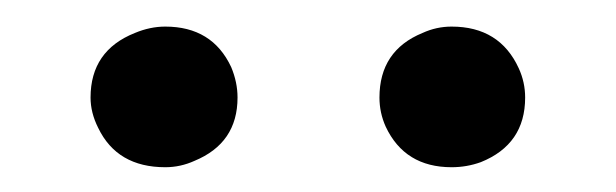

<svg xmlns="http://www.w3.org/2000/svg" viewBox="-20 -790 475 148"><path d="M328.1 -661.1Q292 -661.1 277.3 -692.4Q272.5 -703.1 272.5 -714.8Q272.5 -751 305.7 -764.6Q316.4 -769.5 328.1 -769.5Q365.2 -769.5 379.9 -737.3Q384.8 -726.6 384.8 -714.8Q384.8 -678.7 350.6 -665Q339.8 -661.1 328.1 -661.1ZM107.4 -661.1Q70.3 -661.1 55.7 -691.4Q49.8 -703.1 49.8 -714.8Q49.8 -751 84 -764.6Q95.7 -769.5 107.4 -769.5Q143.6 -769.5 158.2 -738.3Q163.1 -726.6 163.1 -714.8Q163.1 -679.7 129.9 -666Q119.1 -661.1 107.4 -661.1Z"/></svg>

Font: GenYoMin JP Regular
Style: Regular
Weight: 400
Version: Version 1.001;PS 1;hotconv 16.6.51;makeotf.lib2.5.65220 DEVE